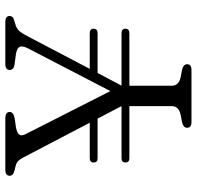

<svg xmlns="http://www.w3.org/2000/svg" viewBox="-29 -711 740 722"><g transform="rotate(-90 341.0 -350.0)"><path d="M91 -248.5Q91 -263 107.5 -263H303L256 -353H106.5Q91 -353 91 -368Q91 -382.5 107.5 -382.5H240.5L110 -632Q102.5 -646 96.2 -652Q90 -658 78.5 -661L63 -665Q50 -668 45.5 -672.8Q41 -677.5 41 -683.5Q41 -700 64 -700H255.5Q281 -700 281 -683.5Q281 -669 255 -664.5L223 -660Q200.5 -655.5 195.2 -646.8Q190 -638 198 -623L359.5 -305L519.5 -613.5Q530.5 -634.5 526.2 -645.2Q522 -656 499.5 -660L458 -665.5Q439 -669 439 -683.5Q439 -700 461.5 -700H619Q642 -700 642 -683.5Q642 -677.5 637.8 -673Q633.5 -668.5 620 -665L613.5 -663Q597.5 -659 588 -650Q578.5 -641 563.5 -612L443 -382.5H576.5Q594 -382.5 594 -368Q594 -353 576.5 -353H427.5L380 -263H576.5Q594 -263 594 -248.5Q594 -233.5 576.5 -233.5H379.5V-75Q379.5 -48 410.5 -41L441.5 -35Q460.5 -29.5 460.5 -16.5Q460.5 0 439 0H243.5Q221.5 0 221.5 -16.5Q221.5 -29.5 240.5 -35L271.5 -41Q303 -48 303 -75V-233.5H106.5Q91 -233.5 91 -248.5Z"/></g></svg>

Font: Fraunces 9pt S050 Light
Style: Regular
Weight: 300
Version: Version 1.000; ttfautohint (v1.8.3)